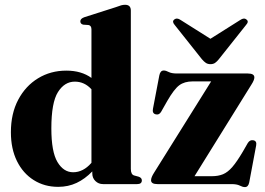

<svg xmlns="http://www.w3.org/2000/svg" viewBox="-20 -769 1106 802"><path d="M25.5 -216.5Q25.5 -294.5 56 -352.2Q86.5 -410 139 -442Q191.5 -474 257 -474Q320 -474 362 -443.5V-646Q362 -662.5 349.5 -664.5L327.5 -666Q315.5 -669 315.5 -680Q315.5 -691 332 -697L463.5 -739Q478 -744.5 486.2 -746.8Q494.5 -749 502.5 -749Q526.5 -749 526.5 -725V-63.5Q526.5 -40 540.5 -36L559 -31Q572.5 -26.5 572.5 -15.5Q572.5 0 553 0H410.5Q391.5 0 378.5 -12.8Q365.5 -25.5 365.5 -44.5V-53Q335 -21.5 300 -5Q265 11.5 223 11.5Q165.5 11.5 120.8 -16.8Q76 -45 50.8 -96.2Q25.5 -147.5 25.5 -216.5ZM194.5 -232.5Q194.5 -135 220 -92.2Q245.5 -49.5 285.5 -49.5Q328 -49.5 362 -89V-396Q333 -428 292.5 -428Q249.5 -428 222 -384.2Q194.5 -340.5 194.5 -232.5ZM1029.5 -414.5 792.5 -33H865Q891.5 -33 911.5 -41.2Q931.5 -49.5 950.5 -71.5Q969.5 -93.5 994 -135L1015 -171.5Q1024 -186 1038.5 -183Q1053.5 -180 1050 -161.5L1021 -7Q1017 12.5 1003 12.5Q993.5 12.5 981.5 6.2Q969.5 0 946.5 0H637.5Q611 0 611 -16Q611 -28 623.5 -47.5L862 -429H785Q750.5 -429 728.8 -412.8Q707 -396.5 678.5 -347L653 -302Q644.5 -287.5 630 -291.5Q615 -295.5 619 -315L645.5 -454Q649.5 -474.5 664 -474.5Q673 -474.5 684.8 -468.2Q696.5 -462 719.5 -462H1015.5Q1042.5 -462 1042.5 -445.5Q1042.5 -434.5 1029.5 -414.5ZM894 -521.5Q886 -511.5 878.2 -506.2Q870.5 -501 859 -501Q848 -501 840 -506.2Q832 -511.5 823.5 -521.5L709.5 -665Q697.5 -679 707.5 -687Q719 -696.5 734.5 -685.5L859 -607L983.5 -685.5Q999.5 -696.5 1010 -687Q1020.5 -679 1008 -665Z"/></svg>

Font: Fraunces 72pt
Style: Bold
Weight: 700
Version: Version 1.000;[b76b70a41]